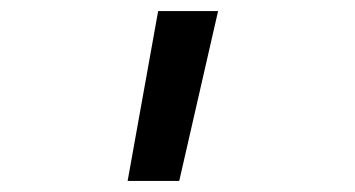

<svg xmlns="http://www.w3.org/2000/svg" viewBox="-20 -166 640 346"><path d="M210 160 265 -146H373L303 160Z"/></svg>

Font: Atlassian Mono
Style: Regular
Weight: 400
Monospace: yes
Designer: Philipp Nurullin, Konstantin Bulenkov
Foundry: Modifications by Atlassian Pty Ltd, manufactured by JetBrains
Version: Version 2.304